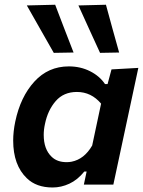

<svg xmlns="http://www.w3.org/2000/svg" viewBox="-20 -798 618 830"><path d="M207.5 12.5Q137 12.5 96 -27.5Q37 -84 37 -190.5Q37 -229.5 46 -272.5Q68.5 -379.5 128.5 -445.2Q188.5 -511 277.5 -511Q328 -511 369.5 -490Q411 -469 434 -434.5H445L462 -498L578 -504.5L470 0H342.5L354.5 -56.5H344.5Q315.5 -20.5 280 -4Q244.5 12.5 207.5 12.5ZM268 -97Q279.5 -97 289.5 -99Q344.5 -110 378.5 -169L417 -350Q374.5 -400.5 312.5 -400.5Q255 -400.5 220.8 -361Q186.5 -321.5 174.5 -262.5Q169 -238 169 -215Q169 -153 203 -120.5Q227 -97 268 -97ZM212.5 -569.5Q184 -619 155 -670.5Q126 -722 96 -774.5L218.5 -777.5Q238 -726 258 -674.2Q278 -622.5 298 -571ZM412.5 -569.5Q389.5 -619.5 366 -671Q342.5 -722.5 319 -774.5L438 -777.5Q452 -726 466.2 -674.2Q480.5 -622.5 495 -571Z"/></svg>

Font: Heraclito SemiBold
Style: Italic
Weight: 600
Italic angle: -12°
Designer: Kostas Bartsokas (font) & Cristiano Sobral (main changes)
Foundry: Kostas Bartsokas (font) & Cristiano Sobral (main changes)
Version: Version 1.00;July 8, 2020;FontCreator 13.0.0.2655 64-bit